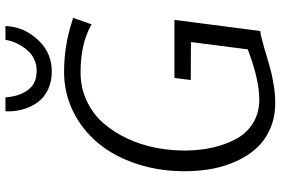

<svg xmlns="http://www.w3.org/2000/svg" viewBox="-180 -826 1015 694"><g transform="rotate(-90 327.0 -479.5)"><path d="M415.5 -799.3Q378.9 -799.3 350.3 -812.7Q321.8 -826.2 304.9 -848.9Q288.1 -871.6 279.5 -898.9Q271 -926.3 271 -956.5Q271 -963.9 271.5 -966.8H321.8Q321.8 -959.5 323.2 -952.1Q328.1 -911.1 350.6 -882.6Q373 -854 418 -854Q438.5 -854 456.5 -861.8Q474.6 -869.6 486.6 -881.8Q498.5 -894 508.1 -909.7Q517.6 -925.3 522.5 -939.2Q527.3 -953.1 529.8 -966.8H579.1Q579.6 -960 578.1 -951.2Q571.8 -893.1 526.4 -846.2Q481 -799.3 415.5 -799.3ZM300.8 8.3Q250 8.3 208.3 -10Q166.5 -28.3 138.7 -58.6Q110.8 -88.9 91.8 -130.1Q72.8 -171.4 64.2 -215.3Q55.7 -259.3 54.7 -306.2Q52.7 -404.3 80.1 -488.8Q107.4 -573.2 155.8 -631.3Q204.1 -689.5 270.8 -722.2Q337.4 -754.9 412.6 -754.9Q504.4 -754.9 589.8 -728L608.9 -722.2L585.4 -655.3Q518.1 -695.3 411.6 -695.3Q356.4 -695.3 309.1 -673.1Q261.7 -650.9 229 -613.5Q196.3 -576.2 173.1 -526.9Q149.9 -477.5 139.4 -423.6Q128.9 -369.6 129.4 -314.5Q129.9 -263.2 140.1 -217.8Q150.4 -172.4 171.1 -133.5Q191.9 -94.7 228.5 -72Q265.1 -49.3 314 -49.3Q385.3 -49.3 495.1 -90.8L521.5 -296.4L384.3 -296.9L391.6 -356H601.6L561.5 -45.9Q542.5 -43.9 494.6 -29.8Q493.2 -29.3 473.1 -23.2Q453.1 -17.1 447.3 -15.6Q441.4 -14.2 422.6 -9Q403.8 -3.9 393.1 -2Q382.3 0 365.2 2.9Q348.1 5.9 332.3 7.1Q316.4 8.3 300.8 8.3Z"/></g></svg>

Font: HaufeMerriweatherSansLt
Style: Italic
Weight: 300
Designer: Eben Sorkin ( eben@eyebytes.com )
Foundry: Eben Sorkin
Version: Version 1.56